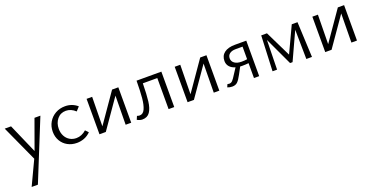

<svg xmlns="http://www.w3.org/2000/svg" viewBox="-24 -1119 4118 2109"><g transform="rotate(-20 2035.0 -65.0)"><path d="M443 -414 158 289H85L218 7L26 -414H100L250 -71L374 -414Z M510 -201Q510 -263 539 -312.5Q568 -362 618.5 -390.5Q669 -419 731 -419Q814 -419 875 -366L834 -321Q783 -369 723 -369Q660 -369 621.5 -322.5Q583 -276 583 -208Q583 -161 602.5 -124Q622 -87 656 -67Q690 -47 732 -47Q763 -47 793 -59.5Q823 -72 848 -95L881 -61Q848 -27 806 -11Q764 5 720 5Q660 5 612 -21.5Q564 -48 537 -95Q510 -142 510 -201Z M1354 0H1289L1293 -339L1057 0H983V-414H1048L1043 -71L1281 -414H1354Z M1857 0H1791V-363H1622Q1620 -232 1610.5 -155Q1601 -78 1571.5 -34.5Q1542 9 1483 9Q1453 9 1422 -9L1439 -49Q1456 -43 1470 -43Q1510 -43 1531 -89.5Q1552 -136 1559 -213.5Q1566 -291 1567 -414H1857Z M2384 0H2319L2323 -339L2087 0H2013V-414H2078L2073 -71L2311 -414H2384Z M2850 -415V0H2789V-174Q2756 -170 2714 -170Q2698 -170 2690 -171L2646 -89Q2618 -36 2595 -14.5Q2572 7 2534 7Q2504 7 2478 -4L2492 -37Q2502 -34 2514 -34Q2535 -34 2551 -50.5Q2567 -67 2596 -114L2639 -180Q2596 -192 2572 -219.5Q2548 -247 2548 -286Q2548 -348 2592.5 -381.5Q2637 -415 2718 -415ZM2789 -220V-367H2708Q2663 -367 2637.5 -347.5Q2612 -328 2612 -294Q2612 -257 2642.5 -236Q2673 -215 2724 -215Q2761 -215 2789 -220Z M3401 0 3396 -343 3247 -19H3218L3066 -344L3059 0H3006L3024 -413H3091L3239 -110L3381 -413H3448L3467 0Z M3993 0H3928L3932 -339L3696 0H3622V-414H3687L3682 -71L3920 -414H3993Z"/></g></svg>

Font: Ysabeau
Style: Regular
Weight: 400
Designer: Christian Thalmann (Catharsis Fonts)
Version: Version 0.003